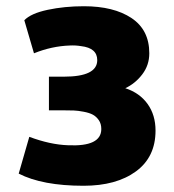

<svg xmlns="http://www.w3.org/2000/svg" viewBox="-20 -573 559 616"><path d="M479 -154Q479 -69 416 -23Q353 23 248 23Q116 23 40 -16L74 -134Q141 -109 198 -107Q305 -102 305 -159Q305 -176 297 -187.5Q289 -199 278 -205Q267 -211 248.5 -214.5Q230 -218 217 -218.5Q204 -219 184 -219H137V-327H185Q292 -327 292 -380Q292 -419 240 -425Q222 -428 204 -427Q146 -425 89 -402L58 -508Q79 -530 133 -541.5Q187 -553 249 -553Q345 -553 402 -515Q459 -477 459 -402Q459 -364 436.5 -334.5Q414 -305 382 -290Q428 -275 453.5 -239.5Q479 -204 479 -154Z"/></svg>

Font: Repo
Style: ExtraBold
Weight: 800
Designer: Stefan Peev
Foundry: Context Ltd
Version: Version 001.000